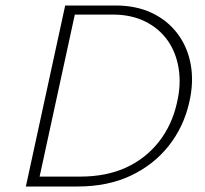

<svg xmlns="http://www.w3.org/2000/svg" viewBox="-20 -678 746 698"><path d="M74 0 217 -658H400Q475 -658 532 -631Q589 -604 625.5 -555.5Q662 -507 673.5 -443Q685 -379 668 -306Q648 -217 593.5 -148Q539 -79 455.5 -39.5Q372 0 262 0ZM124 -36H271Q367 -36 438.5 -69Q510 -102 557.5 -162.5Q605 -223 623 -303Q639 -370 629.5 -429Q620 -488 589 -531.5Q558 -575 507.5 -600Q457 -625 390 -625H252Z"/></svg>

Font: Ysabeau Office ExtraLight
Style: Italic
Weight: 250
Italic angle: -12°
Designer: Christian Thalmann (Catharsis Fonts)
Version: Version 2.001;gftools[0.9.30]; featfreeze: tnum,lnum,ss02